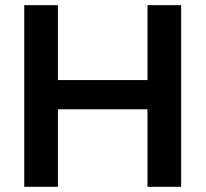

<svg xmlns="http://www.w3.org/2000/svg" viewBox="-20 -718 790 738"><path d="M73.2 0V-698.2H202.6V-410.2H546.9V-698.2H676.3V0H546.9V-297.9H202.6V0Z"/></svg>

Font: SansationBold
Style: Bold
Weight: 700
Designer: Bernd Montag
Version: Version 1.301